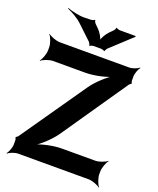

<svg xmlns="http://www.w3.org/2000/svg" viewBox="-169 -1022 944 1148"><g transform="rotate(20 302.5 -447.5)"><path d="M273 -196 560 -614C562 -617 571 -624 573 -624L574 -628C572 -628 569 -639 569 -643V-669C569 -689 581 -720 591 -731L589 -733C578 -723 547 -711 527 -711H86C62 -711 25 -725 12 -737L10 -735C22 -722 36 -685 36 -661V-642C36 -618 22 -581 10 -568L12 -566C25 -578 62 -592 86 -592H291C348 -592 425 -610 463 -629L461 -633C424 -613 365 -560 333 -514L45 -99C43 -96 34 -89 32 -89L31 -85C33 -85 36 -73 36 -70V-43C36 -23 24 9 13 20L16 23C27 12 59 0 79 0H527C551 0 588 14 601 26L603 24C591 11 577 -26 577 -50V-68C577 -92 591 -129 603 -142L601 -144C588 -132 551 -118 527 -118H314C258 -118 181 -100 144 -81L145 -77C183 -97 241 -150 273 -196ZM272 -865 250 -887C246 -890 238 -904 240 -908L236 -909C235 -905 220 -901 214 -901L175 -900C138 -899 90 -911 64 -921L63 -917C88 -907 132 -883 158 -858L248 -773C251 -769 259 -756 257 -753L261 -751C262 -755 277 -759 282 -759H331C336 -759 350 -755 352 -752L355 -753C354 -756 362 -769 365 -772L499 -896V-901H398C393 -901 378 -905 377 -909L373 -907C375 -904 367 -890 363 -887L342 -866C326 -850 305 -815 305 -798H309C309 -815 288 -850 272 -865Z"/></g></svg>

Font: Asimov
Style: Edge
Weight: 500
Designer: Google
Version: Version 2.000980: 2014